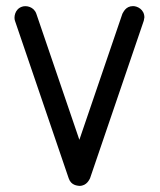

<svg xmlns="http://www.w3.org/2000/svg" viewBox="-20 -601 525 629"><path d="M416 -581C391 -581 384 -560 381 -556L240 -143L99 -556C91 -579 66 -584 52 -579C28 -571 25 -544 29 -533L205 -17C213 7 234 7 240 8C265 8 273 -14 275 -17L451 -533C451 -534 453 -543 453 -544C453 -570 430 -581 416 -581Z"/></svg>

Font: LS
Style: Regular
Weight: 400
Designer: BSozoo
Foundry: BSozoo
Version: Version 001.000